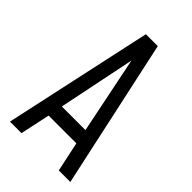

<svg xmlns="http://www.w3.org/2000/svg" viewBox="-226 -831 912 912"><g transform="rotate(45 230.0 -375.0)"><path d="M27 0 190 -750H270L432.5 0H355L323 -150H136.5L104.5 0ZM150.5 -225H309L230 -613Z"/></g></svg>

Font: Mohave
Style: Regular
Weight: 400
Designer: Gumpita Rahayu
Foundry: Tokotype
Version: Version 2.003; ttfautohint (v1.8.3)